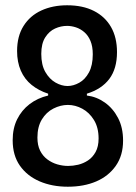

<svg xmlns="http://www.w3.org/2000/svg" viewBox="-20 -694 514 727"><path d="M236.7 13Q177.3 13 130 -7.3Q82.7 -27.7 55.3 -66.7Q28 -105.7 28 -163Q28 -208.3 45 -242.5Q62 -276.7 92 -299.7Q122 -322.7 162.3 -332.3V-339.3L236.3 -348.3L309 -339.3V-332.3Q346 -327.7 377 -305.7Q408 -283.7 427 -247.3Q446 -211 446 -161.7Q446 -105.3 418.5 -66.2Q391 -27 344.3 -7Q297.7 13 236.7 13ZM238 -65.7Q256.3 -65.7 276 -70.3Q295.7 -75 313.2 -86.5Q330.7 -98 342 -118.5Q353.3 -139 353.3 -169.7Q353.3 -211 335.8 -239.5Q318.3 -268 291.8 -282.3Q265.3 -296.7 237 -296.7Q209.3 -296.7 182.3 -283Q155.3 -269.3 138.5 -241.7Q121.7 -214 121.7 -173Q121.7 -144 131.8 -123.7Q142 -103.3 159.2 -90.5Q176.3 -77.7 196.8 -71.7Q217.3 -65.7 238 -65.7ZM235.7 -368.3Q257.7 -368.3 280 -380.7Q302.3 -393 316.8 -419.8Q331.3 -446.7 331.3 -488.3Q331.3 -518.3 322.5 -539.2Q313.7 -560 299 -572.5Q284.3 -585 267.3 -590.5Q250.3 -596 234 -596Q210.7 -596 188.5 -586Q166.3 -576 151.3 -552.5Q136.3 -529 136.3 -490Q136.3 -448 151.8 -421.2Q167.3 -394.3 190.3 -381.3Q213.3 -368.3 235.7 -368.3ZM236.3 -310.3 162.3 -330.3V-339.3Q126.3 -351 99.7 -372.5Q73 -394 58.8 -426.5Q44.7 -459 44.7 -500.7Q44.7 -557 69.2 -595.8Q93.7 -634.7 136.5 -654.3Q179.3 -674 234.3 -674Q293.7 -674 335.8 -652.5Q378 -631 400.5 -591.5Q423 -552 423 -496.7Q423 -434 394 -395.3Q365 -356.7 309 -339.3V-330.3Z"/></svg>

Font: Bricolage Grotesque 96pt ExtraBold SemiCondensed
Style: Regular
Weight: 800
Width: 4
Version: Version 1.001;gftools[0.9.33.dev8+g029e19f]